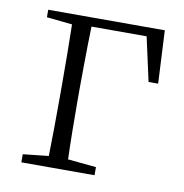

<svg xmlns="http://www.w3.org/2000/svg" viewBox="-64 -568 603 628"><g transform="rotate(10 238.0 -253.5)"><path d="M378.9 -477.1H195.8Q194.8 -449.7 194.3 -414.1Q193.8 -378.4 193.4 -342Q192.9 -305.7 192.9 -274.9V-226.1Q192.9 -185.5 193.6 -131.3Q194.3 -77.1 195.8 -36.1L290 -26.9V0H46.9V-26.9L131.8 -36.1Q132.8 -77.1 133.3 -131.3Q133.8 -185.5 133.8 -226.1V-274.9Q133.8 -319.8 133.3 -375.5Q132.8 -431.2 131.8 -473.1L46.9 -481.9V-506.8H434.1L442.9 -331.1H411.1Z"/></g></svg>

Font: Source Han Serif CN ExtraLight
Style: Regular
Weight: 250
Designer: Ryoko NISHIZUKA  (kana & ideographs); Frank Grießhammer (Latin, Greek & Cyrillic); Wenlong ZHANG  (bopomofo); Sandoll Co
Foundry: Adobe Systems Incorporated
Version: Version 1.001;PS 1.001;hotconv 16.6.54;makeotf.lib2.5.65590